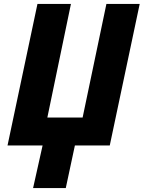

<svg xmlns="http://www.w3.org/2000/svg" viewBox="-20 -734 725 969"><path d="M147 215 195 0H18L169 -714H338L219 -141H397L517 -714H685L534 0H358L312 215Z"/></svg>

Font: Noto Sans Disp ExtBd
Style: Italic
Weight: 800
Italic angle: -12°
Designer: Monotype Design Team
Foundry: Monotype Imaging Inc.
Version: Version 2.000;GOOG;noto-source:20170915:90ef993387c0